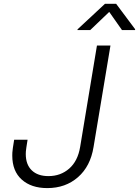

<svg xmlns="http://www.w3.org/2000/svg" viewBox="-20 -963 719 993"><path d="M224.6 9.8Q141.6 9.8 92.5 -34.2Q43.5 -78.1 43.5 -158.2Q43.5 -165 43.9 -174.1Q44.4 -183.1 46.6 -198.5Q48.8 -213.9 53.2 -240.2H122.6Q118.7 -215.3 116.5 -201.4Q114.3 -187.5 113.8 -179.9Q113.3 -172.4 113.3 -166.5Q113.3 -111.8 144.3 -82Q175.3 -52.2 230.5 -52.2Q293.5 -52.2 337.9 -91.1Q382.3 -129.9 394.5 -203.1L481.4 -727.5H551.3L463.9 -203.1Q447.8 -103 383.3 -46.6Q318.8 9.8 224.6 9.8ZM446.8 -807.6H380.4L381.3 -811.5L522.9 -943.4H580.6L679.2 -811.5L678.2 -807.6H610.8L544.9 -901.4Z"/></svg>

Font: Inter Light
Style: Italic
Weight: 300
Italic angle: -9.3988°
Designer: Rasmus Andersson
Foundry: rsms
Version: Version 4.001;git-66647c0bb